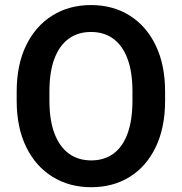

<svg xmlns="http://www.w3.org/2000/svg" viewBox="-20 -741 730 770"><path d="M642.1 -337.4Q642.1 -229.5 604.7 -151.6Q567.4 -73.7 500.7 -32Q434.1 9.8 345.7 9.8Q258.3 9.8 190.7 -32Q123 -73.7 85 -151.6Q46.9 -229.5 46.9 -337.4V-373Q46.9 -481 84.7 -558.8Q122.6 -636.7 189.9 -678.7Q257.3 -720.7 344.7 -720.7Q433.1 -720.7 500 -678.7Q566.9 -636.7 604.5 -558.8Q642.1 -481 642.1 -373ZM511.2 -374Q511.2 -452.1 491.5 -505.1Q471.7 -558.1 434.6 -585.4Q397.5 -612.8 344.7 -612.8Q292.5 -612.8 255.1 -585.4Q217.8 -558.1 198 -505.1Q178.2 -452.1 178.2 -374V-337.4Q178.2 -259.8 198.2 -206.3Q218.3 -152.8 255.9 -125.2Q293.5 -97.7 345.7 -97.7Q398.4 -97.7 435.5 -125.2Q472.7 -152.8 491.9 -206.3Q511.2 -259.8 511.2 -337.4Z"/></svg>

Font: Heebo SemiBold
Style: Regular
Weight: 600
Designer: Oded Ezer
Foundry: Ezer Type House
Version: Version 3.100